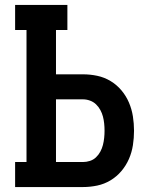

<svg xmlns="http://www.w3.org/2000/svg" viewBox="-20 -755 640 775"><path d="M41 0V-101H87V-634H41V-735H252V-634H206V-455H315Q344 -455 372.5 -449Q401 -443 426 -428Q451 -413 470 -390.5Q489 -368 500.5 -341Q512 -314 516.5 -285Q521 -256 521 -227Q521 -198 516.5 -169Q512 -140 500.5 -113.5Q489 -87 470 -64.5Q451 -42 426 -27Q401 -12 372.5 -6Q344 0 315 0ZM206 -101H315Q329 -101 343 -105.5Q357 -110 367.5 -120Q378 -130 385 -143Q392 -156 395.5 -170Q399 -184 400.5 -198.5Q402 -213 402 -227Q402 -242 400.5 -256.5Q399 -271 395.5 -284.5Q392 -298 385 -311Q378 -324 367.5 -334Q357 -344 343 -349Q329 -354 315 -354H206Z"/></svg>

Font: Iosevka Slab Extended
Style: Bold
Weight: 700
Width: 7
Monospace: yes
Designer: Belleve Invis
Foundry: Belleve Invis
Version: Version 11.1.0; ttfautohint (v1.8.3)